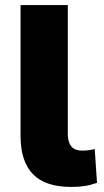

<svg xmlns="http://www.w3.org/2000/svg" viewBox="-20 -725 411 756"><path d="M260 11Q158 11 109.5 -39.5Q61 -90 61 -189V-705H247V-198Q247 -177 253 -162Q259 -147 271.5 -139.5Q284 -132 304 -132Q317 -132 328.5 -133.5Q340 -135 353 -138L362 -5Q336 4 313 7.5Q290 11 260 11Z"/></svg>

Font: Nunito Sans 9pt Black
Style: Regular
Weight: 900
Version: Version 3.101;gftools[0.9.27]